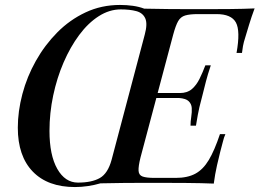

<svg xmlns="http://www.w3.org/2000/svg" viewBox="-20 -742 1049 776"><path d="M568 -346 572 -366H778L774 -346ZM707 -366Q737 -366 755.5 -382Q774 -398 786.5 -423.5Q799 -449 810 -478H832Q819 -439 812.5 -413.5Q806 -388 798 -356Q792 -334 786 -309Q780 -284 772 -234H750Q750 -251 753 -270Q756 -289 755 -305.5Q754 -322 742.5 -333Q731 -344 703 -346ZM295 -4Q351 -4 383.5 -22.5Q416 -41 431 -96L565 -602Q577 -646 567 -668Q557 -690 531 -697Q505 -704 468 -704Q422 -704 379 -676.5Q336 -649 300 -600.5Q264 -552 237 -489.5Q210 -427 195 -356Q180 -285 180 -213Q180 -115 211.5 -59.5Q243 -4 295 -4ZM936 -528Q952 -617 933.5 -651Q915 -685 855 -685H780Q747 -685 728.5 -679.5Q710 -674 700 -656.5Q690 -639 680 -602L548 -106Q539 -70 540 -52Q541 -34 556.5 -28.5Q572 -23 605 -23H690Q738 -23 769.5 -40Q801 -57 824 -95.5Q847 -134 869 -200H891Q885 -187 880.5 -168Q876 -149 870 -128Q865 -109 857 -73.5Q849 -38 844 0Q795 -2 735 -2.5Q675 -3 626 -3Q602 -3 562 -3Q522 -3 476 -2.5Q430 -2 386 -1Q362 6 335.5 10Q309 14 283 14Q173 14 112.5 -48.5Q52 -111 52 -226Q52 -292 70.5 -362Q89 -432 125 -496Q161 -560 211.5 -611Q262 -662 326 -692Q390 -722 465 -722Q492 -722 517 -718.5Q542 -715 563 -707Q609 -706 658 -705.5Q707 -705 749.5 -705Q792 -705 818 -705Q860 -705 912.5 -705.5Q965 -706 1009 -708Q996 -673 986.5 -641.5Q977 -610 971 -590Q965 -572 962 -555.5Q959 -539 958 -528Z"/></svg>

Font: Playfair Display Medium
Style: Italic
Weight: 500
Italic angle: -14°
Designer: Claus Eggers Sørensen
Foundry: Claus Eggers Sørensen
Version: Version 1.203